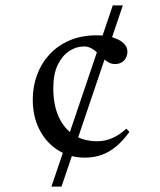

<svg xmlns="http://www.w3.org/2000/svg" viewBox="-20 -695 596 715"><path d="M171.5 0 400 -675H437.5L209 0ZM340.5 -563.5Q374 -563.5 399.5 -555.8Q425 -548 439.8 -534.5Q454.5 -521 454.5 -503.5Q454.5 -491 449.2 -480.2Q444 -469.5 433.5 -463Q423 -456.5 408 -456.5Q395 -456.5 383.8 -463Q372.5 -469.5 362.5 -479.5Q352.5 -489.5 342 -499.2Q331.5 -509 319.5 -515.5Q307.5 -522 292.5 -522Q264 -522 238 -505Q212 -488 195.2 -453.8Q178.5 -419.5 178.5 -366.5Q178.5 -304.5 198.5 -260.2Q218.5 -216 255 -192.5Q291.5 -169 342.5 -169Q371.5 -169 398.8 -181Q426 -193 450.5 -216L462 -203.5Q437.5 -170.5 412 -149.2Q386.5 -128 358 -118Q329.5 -108 296 -108Q239.5 -108 195.8 -135.8Q152 -163.5 127 -212.2Q102 -261 102 -324Q102 -373 118 -416.2Q134 -459.5 164.5 -492.5Q195 -525.5 239.2 -544.5Q283.5 -563.5 340.5 -563.5Z"/></svg>

Font: Newsreader 24pt
Style: Regular
Weight: 400
Designer: Hugues Gentile
Foundry: Production Type
Version: Version 1.003